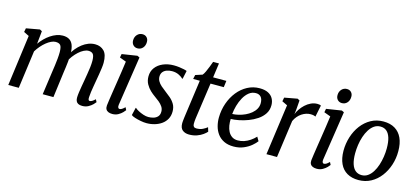

<svg xmlns="http://www.w3.org/2000/svg" viewBox="-62 -1255 3817 1756"><g transform="rotate(15 1846.0 -377.0)"><path d="M219.5 -554.5 207 -432.5Q226 -459.5 249.8 -483.5Q273.5 -507.5 301 -526Q328.5 -544.5 357.8 -555Q387 -565.5 416.5 -565.5Q453 -565.5 477.2 -551.2Q501.5 -537 513.8 -506.2Q526 -475.5 527 -425.5Q527 -420.5 526.8 -414.5Q526.5 -408.5 526 -402.5Q525.5 -396.5 525 -389.5L509.5 -409Q527 -442.5 550.5 -471Q574 -499.5 601.5 -520.8Q629 -542 659.8 -553.8Q690.5 -565.5 723 -565.5Q774.5 -565.5 807.2 -532.5Q840 -499.5 840 -421.5Q840 -401 836 -370.8Q832 -340.5 826.5 -307.5Q821 -274.5 816 -246.5Q811.5 -220.5 806.5 -191.5Q801.5 -162.5 797.5 -134.5Q793.5 -106.5 792.5 -84Q791.5 -67 795 -59.2Q798.5 -51.5 806 -51.5Q817 -51.5 828.8 -58.5Q840.5 -65.5 858 -81.5L870.5 -57Q865.5 -49.5 849.5 -33.2Q833.5 -17 808.8 -3.5Q784 10 752 10Q727.5 10 713 2Q698.5 -6 692.8 -20.5Q687 -35 687.5 -54Q688 -74.5 692 -103.2Q696 -132 701.5 -163.2Q707 -194.5 712 -223Q716.5 -251 722.2 -284Q728 -317 732 -350.5Q736 -384 736 -413Q735.5 -459.5 721.8 -475.8Q708 -492 679 -492Q658.5 -492 635 -480.2Q611.5 -468.5 588 -447.2Q564.5 -426 543.5 -398.2Q522.5 -370.5 507.5 -338L526.5 -398Q525.5 -375 522.8 -348.2Q520 -321.5 516.5 -295Q513 -268.5 509.5 -245L477.5 0H376L407 -221Q411.5 -249.5 416 -283.2Q420.5 -317 423.8 -350.5Q427 -384 427 -412.5Q426.5 -460.5 413.2 -476.8Q400 -493 367 -493Q347.5 -493 325 -482.2Q302.5 -471.5 279.5 -452.8Q256.5 -434 235.5 -409.8Q214.5 -385.5 198 -358L149.5 0H50L114.5 -481.5L64.5 -506L71.5 -542.5L199 -565.5Z M1036.5 10Q1014.5 10 998.8 3.2Q983 -3.5 975.5 -17.5Q968 -31.5 970 -53.5Q972 -73 977.2 -107.8Q982.5 -142.5 989.2 -187.5Q996 -232.5 1004 -283Q1012 -333.5 1019.5 -385Q1027 -436.5 1033.5 -484.5L971.5 -507.5L978 -541.5L1122 -564L1144 -553.5L1073 -87Q1070.5 -69 1075.5 -60.2Q1080.5 -51.5 1088.5 -51.5Q1099 -51.5 1110.5 -58.2Q1122 -65 1139 -81.5L1151.5 -56.5Q1146.5 -49 1131.2 -33Q1116 -17 1092 -3.5Q1068 10 1036.5 10ZM1104 -629.5Q1079 -629.5 1062.8 -646.5Q1046.5 -663.5 1047 -691.5Q1047.5 -724 1067.5 -745.2Q1087.5 -766.5 1117 -766.5Q1142.5 -766.5 1158 -750Q1173.5 -733.5 1173 -707.5Q1173 -673 1153.5 -651.2Q1134 -629.5 1104 -629.5Z M1575.5 -468H1570.5Q1561 -480 1532 -495Q1503 -510 1466 -510Q1438.5 -510 1416.2 -502Q1394 -494 1380.5 -478Q1367 -462 1365.5 -437Q1364.5 -411.5 1376.5 -390.2Q1388.5 -369 1408.8 -351.2Q1429 -333.5 1452.5 -316Q1477.5 -297.5 1503.5 -275.5Q1529.5 -253.5 1547 -224.2Q1564.5 -195 1564.5 -154Q1564.5 -114 1548 -83.5Q1531.5 -53 1502.8 -32.2Q1474 -11.5 1437.5 -0.8Q1401 10 1360 10Q1335.5 10 1304.8 4.2Q1274 -1.5 1248.5 -9.8Q1223 -18 1213 -27L1230 -100H1233Q1244.5 -89 1266.5 -77.2Q1288.5 -65.5 1314.2 -57Q1340 -48.5 1362 -48.5Q1387 -48.5 1410.8 -55.5Q1434.5 -62.5 1450 -79.5Q1465.5 -96.5 1465.5 -126.5Q1465.5 -153 1451.2 -174Q1437 -195 1415.5 -212.5Q1394 -230 1371 -246Q1350.5 -260 1326.5 -282.5Q1302.5 -305 1285.2 -336.2Q1268 -367.5 1268 -408Q1268 -456.5 1294.5 -491.8Q1321 -527 1366.2 -546.2Q1411.5 -565.5 1467 -565.5Q1493.5 -565.5 1519 -562.2Q1544.5 -559 1564.2 -554.5Q1584 -550 1592.5 -546Z M1788.5 -175.5Q1786 -158 1784.2 -145Q1782.5 -132 1781.8 -120.2Q1781 -108.5 1781 -95.5Q1781 -79.5 1789 -70.5Q1797 -61.5 1813.5 -61.5Q1849 -61.5 1874.2 -74.2Q1899.5 -87 1915 -100L1927 -60.5Q1915 -46.5 1892.2 -30Q1869.5 -13.5 1837 -1.8Q1804.5 10 1763 10Q1725.5 10 1701.2 -9.5Q1677 -29 1677 -73.5Q1677 -79 1677.5 -86Q1678 -93 1679 -102.8Q1680 -112.5 1681.5 -125.2Q1683 -138 1685.5 -155L1732 -491H1669L1677.5 -530.5L1742.5 -551.5Q1753 -563 1764.5 -587.5Q1776 -612 1786.8 -640Q1797.5 -668 1805 -689H1860.5L1841.5 -552.5H1967L1959 -491H1833.5Z M2394 -95.5Q2380 -75.5 2350.5 -50.5Q2321 -25.5 2278.8 -7.5Q2236.5 10.5 2184.5 10.5Q2131 10.5 2093 -8.2Q2055 -27 2031.5 -59Q2008 -91 1997.5 -130.8Q1987 -170.5 1987.5 -211.5Q1988.5 -283.5 2011 -347.5Q2033.5 -411.5 2073 -460.8Q2112.5 -510 2165.5 -538.2Q2218.5 -566.5 2280.5 -566.5Q2329.5 -566.5 2360.8 -550.5Q2392 -534.5 2407.2 -507Q2422.5 -479.5 2423 -445.5Q2423.5 -398.5 2400.5 -363Q2377.5 -327.5 2339.5 -302Q2301.5 -276.5 2257.5 -260Q2213.5 -243.5 2170.5 -235.2Q2127.5 -227 2095.5 -226.5Q2094 -195 2099 -164.2Q2104 -133.5 2117.2 -108.5Q2130.5 -83.5 2152.8 -68.5Q2175 -53.5 2208 -53.5Q2238.5 -53.5 2267.2 -63.2Q2296 -73 2322.8 -91Q2349.5 -109 2372 -133ZM2258 -514.5Q2221 -514.5 2192.5 -491.5Q2164 -468.5 2144 -432.2Q2124 -396 2112.2 -354Q2100.5 -312 2097 -274Q2125 -275 2156.5 -282.5Q2188 -290 2217.8 -303.8Q2247.5 -317.5 2271.5 -337.2Q2295.5 -357 2309.5 -382Q2323.5 -407 2323.5 -437.5Q2323 -476 2305.8 -495.2Q2288.5 -514.5 2258 -514.5Z M2494.5 0 2561 -480.5 2510 -505 2517 -541.5 2639 -564 2659.5 -552.5 2652.5 -463.5 2647 -420Q2655.5 -443 2672.5 -468.2Q2689.5 -493.5 2713 -515.5Q2736.5 -537.5 2765.5 -551.2Q2794.5 -565 2827.5 -565Q2837 -565 2846.2 -563.2Q2855.5 -561.5 2860.5 -557.5L2838 -447.5Q2832.5 -451.5 2820.2 -454.5Q2808 -457.5 2789.5 -457.5Q2769.5 -457.5 2748.8 -450.8Q2728 -444 2708.2 -431Q2688.5 -418 2671.8 -398.5Q2655 -379 2643.5 -353.5L2594.5 0Z M2972 10Q2950 10 2934.2 3.2Q2918.5 -3.5 2911 -17.5Q2903.5 -31.5 2905.5 -53.5Q2907.5 -73 2912.8 -107.8Q2918 -142.5 2924.8 -187.5Q2931.5 -232.5 2939.5 -283Q2947.5 -333.5 2955 -385Q2962.5 -436.5 2969 -484.5L2907 -507.5L2913.5 -541.5L3057.5 -564L3079.5 -553.5L3008.5 -87Q3006 -69 3011 -60.2Q3016 -51.5 3024 -51.5Q3034.5 -51.5 3046 -58.2Q3057.5 -65 3074.5 -81.5L3087 -56.5Q3082 -49 3066.8 -33Q3051.5 -17 3027.5 -3.5Q3003.5 10 2972 10ZM3039.5 -629.5Q3014.5 -629.5 2998.2 -646.5Q2982 -663.5 2982.5 -691.5Q2983 -724 3003 -745.2Q3023 -766.5 3052.5 -766.5Q3078 -766.5 3093.5 -750Q3109 -733.5 3108.5 -707.5Q3108.5 -673 3089 -651.2Q3069.5 -629.5 3039.5 -629.5Z M3452.5 -566Q3517 -566 3561.5 -539.2Q3606 -512.5 3629.2 -461.8Q3652.5 -411 3652.5 -338.5Q3653 -271 3632.8 -208.2Q3612.5 -145.5 3575 -96Q3537.5 -46.5 3484.8 -17.8Q3432 11 3367 11Q3304 11 3259 -15Q3214 -41 3190.8 -91.2Q3167.5 -141.5 3167 -212.5Q3167 -281 3187 -344.5Q3207 -408 3244.5 -457.8Q3282 -507.5 3334.8 -536.8Q3387.5 -566 3452.5 -566ZM3437.5 -514Q3404.5 -514 3378.5 -496Q3352.5 -478 3333 -447.2Q3313.5 -416.5 3300.8 -378Q3288 -339.5 3282 -298Q3276 -256.5 3276 -218Q3276 -157.5 3288.8 -118Q3301.5 -78.5 3325.8 -59.2Q3350 -40 3384 -40Q3416.5 -40 3442.2 -58Q3468 -76 3487.2 -106.8Q3506.5 -137.5 3519 -176Q3531.5 -214.5 3537.8 -255.8Q3544 -297 3544 -335.5Q3544 -396 3531.8 -435.2Q3519.5 -474.5 3496.2 -494.2Q3473 -514 3437.5 -514Z"/></g></svg>

Font: Merriweather 24pt
Style: Italic
Weight: 400
Italic angle: -7.8°
Designer: Eben Sorkin
Foundry: Eben Sorkin
Version: Version 2.101